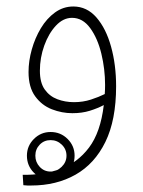

<svg xmlns="http://www.w3.org/2000/svg" viewBox="-20 -341 441 592"><path d="M76 231Q70 231 64.5 231Q59 231 52 230L50 198Q113 199 166 180Q219 161 254.5 114Q290 67 300 -17Q281 -7 257 0.5Q233 8 203 8Q171 8 140 -4Q109 -16 88.5 -44Q68 -72 68 -119Q68 -153 78 -188.5Q88 -224 106 -254Q124 -284 149.5 -302.5Q175 -321 206 -321Q248 -321 277.5 -287Q307 -253 322.5 -197Q338 -141 338 -75Q338 29 305 96.5Q272 164 213 197.5Q154 231 76 231ZM103 -123Q103 -86 118 -65Q133 -44 157 -35Q181 -26 208 -26Q236 -26 260.5 -34Q285 -42 303 -51Q304 -65 304 -79Q304 -128 292.5 -175.5Q281 -223 258 -254.5Q235 -286 202 -286Q175 -286 152.5 -262Q130 -238 116.5 -200.5Q103 -163 103 -123ZM136 213Q106 213 84.5 191.5Q63 170 63 139Q63 109 84.5 87.5Q106 66 136 66Q167 66 188.5 87.5Q210 109 210 139Q210 170 188 191.5Q166 213 136 213ZM136 188Q155 188 170 173.5Q185 159 185 139Q185 119 170.5 105Q156 91 136 91Q116 91 102.5 105Q89 119 89 139Q89 159 102.5 173.5Q116 188 136 188Z"/></svg>

Font: Noto Sans Arabic Cond ExtLt
Style: Regular
Weight: 200
Width: 3
Designer: Monotype Design Team, Nadine Chahine, Nizar Qandah and Khaled Hosny
Foundry: Monotype Imaging Inc.
Version: Version 2.012; ttfautohint (v1.8.4.7-5d5b)